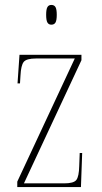

<svg xmlns="http://www.w3.org/2000/svg" viewBox="-20 -758 415 778"><path d="M50 0V-22L283 -521H126Q87 -521 76 -507Q65 -493 63 -452L61 -420H51L59 -536H310V-514L77 -15H240Q279 -15 289.5 -29Q300 -43 301 -85L303 -138H313L308 0ZM188 -658Q177 -658 172 -667Q167 -676 167 -698Q167 -720 172 -729Q177 -738 188 -738Q200 -738 205 -729Q210 -720 210 -698Q210 -676 205 -667Q200 -658 188 -658Z"/></svg>

Font: Noto Serif Display ExtraCondensed Thin
Style: Regular
Weight: 100
Width: 2
Designer: Monotype Design Team
Foundry: Monotype Imaging Inc.
Version: Version 2.009